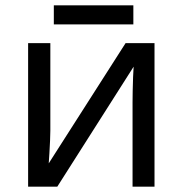

<svg xmlns="http://www.w3.org/2000/svg" viewBox="-20 -697 683 717"><path d="M168 -209Q168 -197 167 -173Q166 -149 164.5 -125Q163 -101 162 -87L449 -536H557V0H475V-316Q475 -332 475.5 -358Q476 -384 477 -409.5Q478 -435 479 -448L194 0H85V-536H168ZM478 -677V-606H181V-677Z"/></svg>

Font: TSCustom
Style: Regular
Weight: 400
Designer: Monotype Design Team
Foundry: Monotype Imaging Inc.
Version: Version 2.004; ttfautohint (v1.8.3) -l 8 -r 50 -G 200 -x 14 